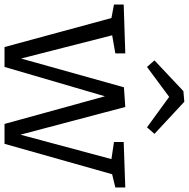

<svg xmlns="http://www.w3.org/2000/svg" viewBox="-18 -820 835 849"><g transform="rotate(90 399.5 -395.5)"><path d="M603 -525 804 -532V-488L734 -471L748 -483L611 2H523L393 -470H409L271 2H183L52 -481L64 -469L-5 -482V-525L211 -532V-488L120 -472L129 -482L240 -47H227L361 -526L448 -532L577 -44H564L681 -480L690 -469L603 -482ZM271 -628 242 -661 378 -789 425 -793 567 -661 538 -628 376 -746 429 -745Z"/></g></svg>

Font: Pack4
Style: Regular
Weight: 400
Version: Version 2.002